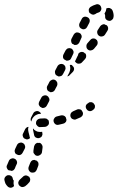

<svg xmlns="http://www.w3.org/2000/svg" viewBox="-147 -577 554 902"><path d="M-89 303Q-93 305 -97 305Q-101 305 -105 303Q-108 302 -111 299Q-117 293 -121 286Q-124 279 -126 270Q-128 262 -123 255Q-118 248 -110 246Q-102 245 -95 249Q-88 254 -87 262Q-86 268 -83 271Q-83 271 -82 271Q-82 271 -82 272Q-83 274 -83 276Q-84 285 -82 293Q-81 295 -81 296Q-81 297 -82 298Q-82 298 -83 299Q-86 302 -89 303ZM-6 273Q-5 269 -5 266Q-5 262 -7 259Q-8 256 -10 253Q-11 253 -11 253Q-16 251 -20 248Q-26 246 -31 248Q-37 250 -40 254Q-47 261 -53 266Q-59 271 -61 279Q-62 287 -57 294Q-54 297 -51 299Q-47 301 -44 302Q-40 302 -36 301Q-32 300 -29 298Q-19 291 -10 280Q-7 277 -6 273ZM33 187Q30 181 24 177Q23 177 22 177Q18 176 14 174Q12 174 10 175Q7 175 5 176Q2 178 -1 181Q-3 184 -5 188Q-8 197 -12 206Q-15 214 -12 222Q-9 229 -2 233Q2 234 6 234Q10 234 14 233Q17 231 20 229Q23 226 25 222Q29 212 33 201Q35 194 33 187ZM-116 206Q-116 202 -114 199Q-110 189 -105 178Q-101 170 -93 168Q-86 165 -78 169Q-71 172 -68 180Q-65 188 -69 195Q-74 205 -77 214Q-79 218 -83 222Q-87 225 -92 226Q-95 225 -99 224Q-102 223 -106 223Q-109 222 -111 219Q-113 217 -114 214Q-116 210 -116 206ZM50 103Q46 96 39 94Q33 95 27 94Q26 95 24 96Q22 97 21 98Q18 100 16 104Q14 107 13 111Q12 121 10 131Q10 135 10 139Q11 143 14 146Q16 149 19 152Q22 154 26 155Q34 156 41 151Q48 147 50 139Q52 127 53 116Q54 109 50 103ZM-76 123 -67 104Q-63 96 -55 94Q-47 91 -40 95Q-32 99 -30 107Q-27 114 -31 122L-41 141Q-44 147 -50 150Q-56 153 -63 151Q-65 150 -68 148Q-70 147 -72 147Q-77 142 -78 135Q-79 129 -76 123ZM-20 78Q-22 78 -25 77Q-27 76 -29 75Q-32 74 -34 73Q-39 68 -40 62Q-42 55 -38 49L-29 30Q-26 25 -22 22Q-18 19 -13 19Q-14 23 -15 28Q-15 36 -13 44Q-11 51 -9 59Q-8 66 -6 71Q-7 73 -10 75Q-12 76 -15 77Q-17 78 -20 78ZM28 41Q36 43 44 43Q48 43 51 42Q52 46 52 49Q53 53 52 57Q51 61 49 64Q47 67 43 69Q40 71 36 72Q28 73 21 69Q14 64 13 56Q11 46 9 37Q8 35 8 32Q8 29 8 26Q11 29 13 32Q20 38 28 41ZM43 20Q39 21 35 19Q32 18 29 15Q26 12 24 9Q22 5 22 1Q22 -7 27 -13Q33 -19 41 -20Q52 -20 62 -21Q66 -21 70 -20Q73 -19 76 -16Q78 -15 80 -13Q81 -11 82 -9Q82 -5 83 -1Q83 0 83 1Q83 8 77 13Q72 18 65 19Q54 20 43 20ZM157 1Q161 -2 163 -5Q164 -8 165 -11Q165 -14 165 -17Q165 -18 164 -19Q163 -22 162 -26Q158 -32 152 -34Q146 -36 140 -35Q130 -32 120 -30Q112 -28 108 -21Q103 -14 105 -6Q107 2 114 7Q120 11 129 9Q140 7 150 4Q154 3 157 1ZM-1 -25 9 -44Q13 -52 21 -54Q29 -57 36 -53Q39 -51 42 -49Q44 -46 46 -42Q43 -42 40 -42Q32 -42 25 -38Q17 -35 11 -28Q5 -22 2 -13Q1 -10 0 -6Q-3 -10 -3 -15Q-3 -21 -1 -25ZM238 -31Q241 -34 242 -38Q243 -40 243 -43Q243 -46 242 -49Q242 -50 241 -51Q239 -54 237 -58Q235 -60 234 -61Q232 -62 230 -63Q226 -64 222 -64Q218 -64 214 -62Q205 -58 196 -54Q188 -50 185 -43Q182 -35 185 -27Q187 -24 189 -21Q192 -18 196 -17Q200 -15 204 -15Q208 -15 211 -17Q222 -21 232 -26Q235 -28 238 -31ZM296 -66Q298 -70 299 -73Q299 -77 299 -81Q298 -85 295 -88Q293 -92 290 -94Q286 -96 283 -97Q279 -97 275 -97Q271 -96 268 -93L265 -91Q258 -87 256 -79Q255 -70 260 -64Q264 -57 273 -55Q281 -54 288 -59L290 -61Q294 -63 296 -66ZM37 -99 47 -118Q51 -126 59 -128Q67 -131 74 -127Q81 -123 84 -115Q87 -107 83 -100L73 -81Q70 -75 64 -72Q57 -69 51 -70Q49 -72 46 -73Q44 -74 42 -75Q37 -80 35 -86Q34 -93 37 -99ZM73 -165Q73 -169 75 -173L80 -182L85 -192Q89 -199 97 -202Q105 -205 112 -201Q119 -197 122 -189Q124 -181 121 -174L115 -163L111 -155Q108 -149 102 -146Q95 -143 89 -144Q87 -146 84 -147Q82 -148 80 -149Q78 -151 76 -153Q75 -155 74 -158Q73 -161 73 -165ZM111 -239Q111 -243 113 -247L123 -266Q127 -273 135 -276Q143 -278 150 -275Q153 -273 156 -270Q159 -267 160 -263Q161 -259 161 -255Q160 -251 159 -248L149 -229Q147 -225 144 -222Q141 -220 137 -219Q135 -218 132 -218Q129 -218 127 -218Q125 -220 122 -221Q120 -222 118 -223Q116 -225 114 -227Q113 -229 112 -232Q111 -235 111 -239ZM186 -273Q187 -272 188 -272Q189 -271 191 -271Q193 -268 195 -266Q196 -265 198 -263Q202 -258 201 -251Q200 -244 195 -239L180 -224Q178 -221 175 -220Q172 -219 169 -218Q169 -218 169 -218L179 -237Q182 -245 183 -253Q184 -262 181 -270Q181 -270 181 -271Q181 -271 182 -271Q184 -272 186 -273ZM234 -333Q241 -334 247 -331Q249 -329 251 -327Q253 -326 255 -325Q256 -322 257 -320Q258 -317 258 -314Q258 -310 257 -307Q255 -303 253 -300L238 -284Q233 -278 224 -278Q216 -277 210 -283Q208 -284 207 -286Q206 -288 205 -290Q206 -291 207 -292L216 -311Q220 -317 221 -324L223 -327Q228 -332 234 -333ZM151 -321 161 -340Q163 -343 166 -346Q169 -349 173 -350Q176 -351 180 -351Q184 -350 188 -349Q195 -345 198 -337Q200 -329 196 -322L187 -303Q185 -299 182 -296Q179 -294 175 -293Q172 -292 170 -292Q167 -292 165 -292Q162 -294 160 -295Q158 -296 156 -297Q150 -301 149 -308Q148 -315 151 -321ZM312 -376Q312 -383 308 -389Q306 -390 305 -391Q302 -393 300 -395Q294 -397 287 -396Q281 -394 277 -389Q270 -381 263 -373Q258 -366 259 -358Q259 -350 266 -344Q272 -339 280 -340Q288 -341 294 -347Q301 -356 308 -364Q312 -369 312 -376ZM187 -387Q187 -391 189 -395L199 -414Q203 -421 210 -424Q218 -426 226 -422Q229 -421 232 -418Q234 -415 236 -411Q237 -407 237 -403Q236 -399 234 -396L225 -376Q221 -370 215 -367Q209 -365 202 -366Q200 -367 198 -369Q196 -370 193 -371Q191 -372 190 -375Q189 -377 188 -379Q187 -383 187 -387ZM361 -446Q360 -453 355 -458Q351 -459 347 -461Q345 -462 344 -463Q338 -464 333 -461Q328 -459 324 -454Q319 -446 313 -437Q308 -430 310 -422Q311 -414 318 -409Q325 -404 333 -406Q341 -407 346 -414Q353 -424 358 -433Q362 -439 361 -446ZM227 -469 237 -488Q240 -495 248 -498Q256 -500 264 -496Q271 -493 274 -485Q276 -477 272 -469L262 -450Q259 -444 253 -441Q247 -438 240 -440Q238 -441 236 -442Q234 -444 231 -445Q226 -449 225 -456Q224 -463 227 -469ZM381 -529Q377 -536 369 -539Q361 -541 354 -538Q353 -538 353 -537Q352 -537 352 -536Q352 -535 352 -533Q351 -524 346 -517Q345 -515 344 -513Q344 -512 344 -512Q345 -511 345 -511Q347 -507 347 -502Q347 -501 347 -501Q346 -492 351 -486Q357 -480 365 -479Q373 -478 379 -484Q386 -489 386 -497Q387 -499 387 -501Q387 -516 381 -529ZM270 -532Q272 -540 279 -545Q290 -552 304 -556Q311 -559 319 -555Q326 -551 328 -543Q331 -535 327 -528Q323 -520 315 -518Q307 -516 301 -511Q297 -509 293 -508Q289 -508 285 -509Q280 -513 274 -516Q274 -517 273 -517Q269 -524 270 -532Z"/></svg>

Font: FRB American Cursive Dashed
Style: Bold Italic
Weight: 700
Italic angle: -25°
Version: Version 2.0;Modular Font Editor K font №1